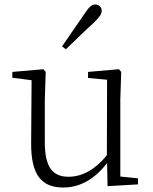

<svg xmlns="http://www.w3.org/2000/svg" viewBox="-20 -823 683 857"><path d="M257 -616 274 -603C318 -645 360 -687 399 -722C425 -747 434 -761 434 -775C434 -793 420 -803 406 -803C390 -803 378 -793 359 -764C328 -718 292 -668 257 -616ZM460 8 596 0V-27L517 -35V-377L521 -502L511 -514L373 -502V-475L458 -467L457 -130C407 -68 348 -34 286 -34C217 -34 180 -74 180 -188V-377L184 -502L174 -514L35 -502V-476L121 -465L119 -185C118 -37 169 14 263 14C342 14 407 -29 458 -95Z"/></svg>

Font: Noto Serif TC ExtraLight
Style: Regular
Weight: 200
Designer: Ryoko NISHIZUKA 西塚涼子 (kana & ideographs); Frank Grießhammer (Latin, Greek & Cyrillic); Wenlong ZHANG 张文龙 (bopomofo); San
Foundry: Adobe
Version: Version 2.001;hotconv 1.1.0;makeotfexe 2.6.0